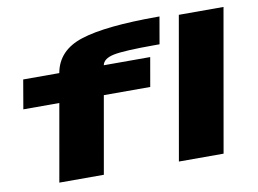

<svg xmlns="http://www.w3.org/2000/svg" viewBox="-83 -919 1403 1043"><g transform="rotate(-10 619.0 -397.0)"><path d="M163.5 0 238.5 -426H40L67.5 -586H266.5Q288.5 -708 422.5 -751Q556.5 -794.5 844.5 -794.5H856L830 -645.5H802.5Q633 -645.5 575.5 -633.5Q519 -621.5 512 -586H768L740 -426H484L409 0ZM823 0 961 -785H1207.5L1069.5 0Z"/></g></svg>

Font: Anybody UltraExpanded ExtraBold
Style: Italic
Weight: 800
Width: 9
Italic angle: -10°
Designer: Tyler Finck
Foundry: Etcetera Type Company
Version: Version 1.010; ttfautohint (v1.8.3) -l 8 -r 50 -G 200 -x 14 